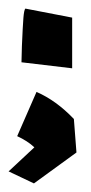

<svg xmlns="http://www.w3.org/2000/svg" viewBox="-28 -470 213 447"><path d="M144 -193 150 -115 51 -43 -8 -71 52 -127Q36 -142 12 -153L57 -256Q103 -236 144 -193ZM31 -450 140 -429V-311L22 -325L23 -363Q25 -410 26.5 -428.5Q28 -447 31 -450Z"/></svg>

Font: Shorif Bongobondhu UNICODE
Style: Bold
Weight: 700
Designer: Shorif Uddin Shishir, Shorif art & Design, e-mail : shorifart@gmail.com, facebook : Shorif2001
Foundry: Lipighor Font Foundry
Version: Designed By Shorif Uddin Shishir | Build By Niladri